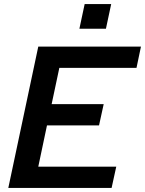

<svg xmlns="http://www.w3.org/2000/svg" viewBox="-20 -928 716 948"><path d="M21 0 169 -698H676L654 -593H273L235 -414H492L469 -309H212L169 -105H554L531 0ZM372 -786 398 -908H529L503 -786Z"/></svg>

Font: Azeret Mono Thin Medium
Style: Italic
Weight: 500
Italic angle: -12°
Version: Version 1.002